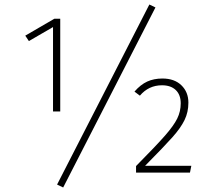

<svg xmlns="http://www.w3.org/2000/svg" viewBox="-20 -765 942 851"><path d="M247 -271H215V-645L108 -583L92 -607L221 -682H247ZM669 -732 260 66 233 53 642 -745ZM815 -310Q815 -268 798 -233Q781 -198 744.5 -157Q708 -116 623 -30H828L822 0H583V-29Q672 -119 711 -163.5Q750 -208 765.5 -239.5Q781 -271 781 -307Q781 -345 759 -366Q737 -387 698 -387Q639 -387 600 -341L576 -359Q603 -390 632.5 -403.5Q662 -417 700 -417Q753 -417 784 -387Q815 -357 815 -310Z"/></svg>

Font: FiraGO UltraLight
Style: Regular
Weight: 200
Designer: bBox Type
Foundry: bBox Type GmbH
Version: Version 1.001